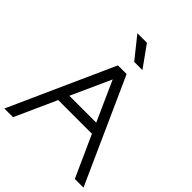

<svg xmlns="http://www.w3.org/2000/svg" viewBox="-258 -1093 1237 1237"><g transform="rotate(45 360.5 -474.5)"><path d="M379 -804 263 -949H350L454 -804ZM0 0 321 -714H400L721 0H642L514 -284H207L79 0ZM483 -354 361 -626 238 -354Z"/></g></svg>

Font: Arcon
Style: Regular
Weight: 400
Designer: M. Zarth
Foundry: martin zarth - visuelle & digitale kommunikation
Version: Version 1.131;PS 001.131;hotconv 1.0.70;makeotf.lib2.5.58329